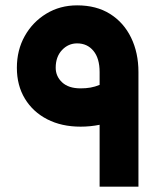

<svg xmlns="http://www.w3.org/2000/svg" viewBox="-20 -697 620 717"><path d="M497 0H352V-231Q317 -224 281 -224Q210 -224 156.5 -251.5Q103 -279 73 -328.5Q43 -378 43 -444Q43 -510 72.5 -562.5Q102 -615 153 -646Q204 -677 268 -677Q340 -677 391 -645Q442 -613 469.5 -556.5Q497 -500 497 -428ZM188 -444Q188 -412 212 -389.5Q236 -367 281 -367Q301 -367 318 -370Q335 -373 352 -380V-428Q352 -479 329 -507Q306 -535 268 -535Q235 -535 211.5 -510Q188 -485 188 -444Z"/></svg>

Font: Readex Pro SemiBold
Style: Regular
Weight: 600
Designer: Bonnie Shaver-Troup, Thomas Jockin
Foundry: Lexend
Version: Version 1.204; ttfautohint (v1.8.4.7-5d5b)